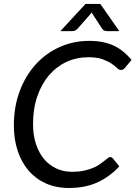

<svg xmlns="http://www.w3.org/2000/svg" viewBox="-20 -928 675 956"><path d="M338.5 -72.5Q371.5 -72.5 397 -78Q422.5 -83.5 442 -91.5Q461.5 -99.5 475.2 -109.2Q489 -119 499.2 -127Q509.5 -135 516.5 -140.5Q523.5 -146 529 -146Q533.5 -146 536.5 -144.2Q539.5 -142.5 541.5 -140L574 -99.5Q527 -48.5 465.8 -20.2Q404.5 8 323 8Q258.5 8 207.8 -15Q157 -38 121.8 -79.2Q86.5 -120.5 67.8 -177.5Q49 -234.5 49 -303Q49 -396.5 78 -474Q107 -551.5 157.8 -607.2Q208.5 -663 277 -693.8Q345.5 -724.5 424.5 -724.5Q462.5 -724.5 493.5 -718Q524.5 -711.5 550 -699Q575.5 -686.5 596.2 -669Q617 -651.5 635 -630L603 -591Q599 -586 594 -582.8Q589 -579.5 581.5 -579.5Q572.5 -579.5 562.5 -589.5Q552.5 -599.5 535.2 -611.2Q518 -623 490.8 -633Q463.5 -643 420 -643Q361.5 -643 311.2 -619.8Q261 -596.5 224 -553.2Q187 -510 165.8 -448.5Q144.5 -387 144.5 -310.5Q144.5 -255 159 -211Q173.5 -167 199.2 -136.2Q225 -105.5 260.5 -89Q296 -72.5 338.5 -72.5ZM574 -773H514Q508.5 -773 501 -775.2Q493.5 -777.5 487 -787.5L441 -858Q440 -860.5 438.8 -862.2Q437.5 -864 436.5 -866.5Q435 -863 430.5 -858L368.5 -787.5Q359.5 -777.5 351.8 -775.2Q344 -773 338.5 -773H280.5L406 -908.5H479.5Z"/></svg>

Font: Lato 2
Style: Italic
Weight: 400
Italic angle: -7°
Designer: Lukasz Dziedzic with Adam Twardoch and Botio Nikoltchev
Foundry: tyPoland Lukasz Dziedzic
Version: Version 2.015; 2015-08-06; http://www.latofonts.com/